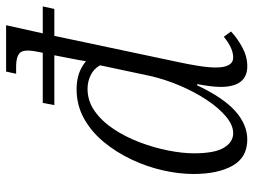

<svg xmlns="http://www.w3.org/2000/svg" viewBox="-118 -682 810 613"><g transform="rotate(-90 286.5 -375.0)"><path d="M148 10Q91 10 64.5 -37Q38 -84 38 -162Q38 -208 49.5 -259Q61 -310 84 -359Q107 -408 140 -448Q173 -488 215.5 -511.5Q258 -535 309 -535Q363 -535 398 -505Q401 -525 406.5 -552Q412 -579 417 -606H258L265 -643H425L427 -653Q437 -698 427 -713Q417 -728 380 -728H358L365 -760H513L487 -643H573L565 -606H479L395 -209Q389 -182 383.5 -148Q378 -114 378 -91Q378 -35 410 -35Q440 -35 476 -65L493 -42Q472 -22 442.5 -6Q413 10 382 10Q316 10 316 -76Q316 -90 318.5 -109.5Q321 -129 325 -150H321Q282 -67 239 -28.5Q196 10 148 10ZM168 -35Q194 -35 221.5 -58Q249 -81 274.5 -119.5Q300 -158 320 -205Q340 -252 351 -300L385 -460Q374 -480 353.5 -490Q333 -500 310 -500Q271 -500 238.5 -477Q206 -454 181 -416Q156 -378 139 -333Q122 -288 113 -242.5Q104 -197 104 -160Q104 -94 122 -64.5Q140 -35 168 -35Z"/></g></svg>

Font: Noto Serif SemiCondensed Light
Style: Italic
Weight: 300
Width: 4
Italic angle: -12°
Designer: Monotype Design Team
Foundry: Monotype Imaging Inc.
Version: Version 2.013; ttfautohint (v1.8.4.7-5d5b)